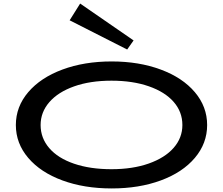

<svg xmlns="http://www.w3.org/2000/svg" viewBox="-20 -1045 1251 1078"><path d="M69 -343Q69 -446 138.5 -527.5Q208 -609 330.5 -654.5Q453 -700 607 -700Q760 -700 882.5 -654.5Q1005 -609 1074 -527.5Q1143 -446 1143 -343Q1143 -240 1074 -158.5Q1005 -77 883 -32Q761 13 607 13Q453 13 330.5 -32Q208 -77 138.5 -158.5Q69 -240 69 -343ZM1004 -343Q1004 -417 955 -473Q906 -529 815.5 -560.5Q725 -592 606 -592Q486 -592 396 -560Q306 -528 257 -471.5Q208 -415 208 -343Q208 -270 256.5 -213.5Q305 -157 395.5 -126Q486 -95 606 -95Q725 -95 815.5 -127Q906 -159 955 -215Q1004 -271 1004 -343ZM430 -1025 371 -931 694 -767 730 -818Z"/></svg>

Font: BioRhyme Expanded
Style: Bold
Weight: 700
Width: 7
Designer: Aoife Mooney
Foundry: Aoife Mooney Type
Version: Version 1.000